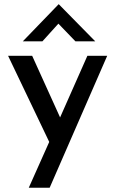

<svg xmlns="http://www.w3.org/2000/svg" viewBox="-20 -680 540 901"><path d="M115 201 211 -14 18 -418H131L262 -129L390 -418H483L213 201ZM334 -486 254 -569 179 -486H87L255 -660H256L427 -486Z"/></svg>

Font: Reem Kufi Ink
Style: Regular
Weight: 400
Designer: Khaled Hosny
Version: Version 1.7